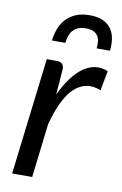

<svg xmlns="http://www.w3.org/2000/svg" viewBox="-83 -773 523 821"><g transform="rotate(10 178.0 -362.0)"><path d="M156.5 -365.5Q176.5 -408 199.8 -439.2Q223 -470.5 248.5 -488.2Q274 -506 301 -509.8Q328 -513.5 356 -501.5L340 -416Q275 -442 225.2 -397Q175.5 -352 144.5 -234.5L116.5 0H29.5L90.5 -507H134.5Q165 -507 165 -477ZM239.5 -724Q274.5 -724 297.5 -713.2Q320.5 -702.5 333.2 -684Q346 -665.5 349.8 -641.2Q353.5 -617 350.5 -589.5H292.5Q294.5 -606 292.8 -620.2Q291 -634.5 284.2 -644.5Q277.5 -654.5 265 -660.2Q252.5 -666 233 -666Q213.5 -666 199.8 -660.2Q186 -654.5 177 -644.5Q168 -634.5 163.2 -620.2Q158.5 -606 156.5 -589.5H98.5Q101.5 -617 110.8 -641.2Q120 -665.5 137 -684Q154 -702.5 179.2 -713.2Q204.5 -724 239.5 -724Z"/></g></svg>

Font: Lato 2
Style: Italic
Weight: 400
Italic angle: -7°
Designer: Lukasz Dziedzic with Adam Twardoch and Botio Nikoltchev
Foundry: tyPoland Lukasz Dziedzic
Version: Version 2.015; 2015-08-06; http://www.latofonts.com/